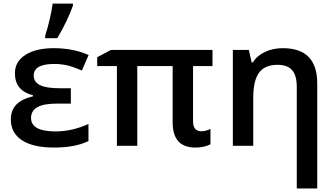

<svg xmlns="http://www.w3.org/2000/svg" viewBox="-20 -821 1884 1081"><path d="M41 0ZM378.9 -324.2V-237.8H301.8Q225.6 -237.8 190.2 -217.5Q154.8 -197.3 154.8 -157.2Q154.8 -81.1 292 -81.1Q386.2 -81.1 478 -123V-26.9Q403.8 9.8 284.2 9.8Q166 9.8 103.5 -31.5Q41 -72.8 41 -147.9Q41 -199.2 71 -231.2Q101.1 -263.2 166 -278.8V-284.2Q64 -310.5 64 -408.2Q64 -474.6 123.3 -512.2Q182.6 -549.8 284.2 -549.8Q391.6 -549.8 479 -511.2L440.9 -423.8Q386.7 -447.3 353.3 -454.1Q319.8 -460.9 285.2 -460.9Q169.9 -460.9 169.9 -396Q169.9 -358.9 205.3 -341.6Q240.7 -324.2 314.9 -324.2ZM234.4 -620.1Q247.6 -660.2 259.8 -712.2Q272 -764.2 276.4 -800.8H390.6V-789.1Q378.9 -754.4 354 -702.1Q329.1 -649.9 302.7 -606H234.4Z M1113.3 -82Q1139.6 -82 1165 -95.2V-8.8Q1152.8 -1.5 1130.1 4.2Q1107.4 9.8 1080.1 9.8Q952.1 9.8 952.1 -131.8V-449.2H752.9V0H638.2V-449.2H527.3V-499L605 -540H1176.3V-449.2H1066.9V-138.2Q1066.9 -82 1113.3 -82Z M1766.1 240.2H1650.9V-332Q1650.9 -396.5 1624.5 -426.3Q1598.1 -456.1 1543 -456.1Q1471.2 -456.1 1438.5 -411.9Q1405.8 -367.7 1405.8 -269V0H1291V-540H1380.9L1397 -469.2H1402.8Q1427.2 -507.8 1472.2 -528.8Q1517.1 -549.8 1571.8 -549.8Q1766.1 -549.8 1766.1 -352.1Z"/></svg>

Font: Open Sans Semibold
Style: Regular
Weight: 600
Foundry: Ascender Corporation
Version: Version 1.10; ttfautohint (v1.5.65-e2d9)